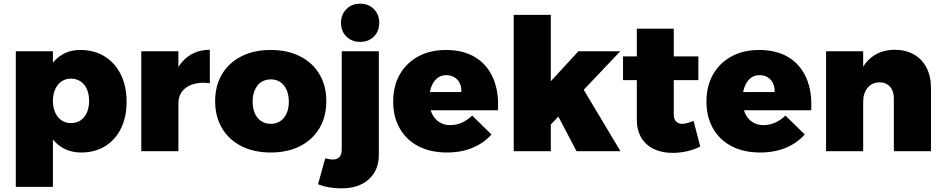

<svg xmlns="http://www.w3.org/2000/svg" viewBox="-20 -823 5133 1045"><path d="M417 -551Q493 -551 549.5 -516Q606 -481 637.5 -417.5Q669 -354 669 -269Q669 -186 638.5 -124Q608 -62 552.5 -27.5Q497 7 422 7Q356 7 307.5 -27Q259 -61 232.5 -123.5Q206 -186 206 -270Q206 -356 231.5 -419Q257 -482 304.5 -516.5Q352 -551 417 -551ZM366 -395Q337 -395 315 -380Q293 -365 280.5 -337.5Q268 -310 268 -274Q268 -238 280.5 -210.5Q293 -183 315 -168Q337 -153 366 -153Q396 -153 418.5 -168Q441 -183 453 -210.5Q465 -238 465 -274Q465 -310 453 -337.5Q441 -365 418.5 -380Q396 -395 366 -395ZM66 -544H268V194H66Z M1122 -370Q1070 -377 1031.5 -365Q993 -353 972 -326.5Q951 -300 951 -260L905 -269Q905 -356 931.5 -420Q958 -484 1007 -518Q1056 -552 1122 -552ZM749 -544H951V0H749Z M1454 -551Q1545 -551 1613 -516.5Q1681 -482 1718.5 -419.5Q1756 -357 1756 -272Q1756 -188 1718.5 -125Q1681 -62 1613 -27.5Q1545 7 1454 7Q1362 7 1294 -27.5Q1226 -62 1188.5 -125Q1151 -188 1151 -272Q1151 -357 1188.5 -419.5Q1226 -482 1294 -516.5Q1362 -551 1454 -551ZM1454 -391Q1424 -391 1401.5 -376Q1379 -361 1367 -333.5Q1355 -306 1355 -270Q1355 -233 1367 -206Q1379 -179 1401.5 -164Q1424 -149 1454 -149Q1484 -149 1506 -164Q1528 -179 1540 -206Q1552 -233 1552 -270Q1552 -306 1540 -333.5Q1528 -361 1506 -376Q1484 -391 1454 -391Z M1750 39Q1760 41 1770 43Q1780 45 1790 45Q1840 47 1840 -12V-544H2042V19Q2042 104 1986.5 153.5Q1931 203 1836 202Q1766 202 1711 180ZM1940 -803Q1986 -803 2015 -773.5Q2044 -744 2044 -699Q2044 -653 2015 -624Q1986 -595 1940 -595Q1895 -595 1865.5 -624Q1836 -653 1836 -699Q1836 -744 1865.5 -773.5Q1895 -803 1940 -803Z M2491 -322Q2492 -350 2482 -370.5Q2472 -391 2453 -402.5Q2434 -414 2409 -414Q2379 -414 2358.5 -396.5Q2338 -379 2327 -349Q2316 -319 2316 -281Q2316 -237 2330.5 -206Q2345 -175 2370.5 -158.5Q2396 -142 2430 -142Q2496 -142 2550 -194L2655 -91Q2613 -44 2551.5 -18.5Q2490 7 2413 7Q2322 7 2256.5 -27.5Q2191 -62 2155.5 -124.5Q2120 -187 2120 -270Q2120 -355 2156 -418Q2192 -481 2256.5 -516Q2321 -551 2407 -551Q2503 -551 2568 -510.5Q2633 -470 2664.5 -396.5Q2696 -323 2690 -223H2289V-322Z M2776 -742H2978V0H2776ZM3128 -544H3356L2968 -135V-370ZM3144 -356 3357 0H3118L2995 -234Z M3647 -201Q3647 -175 3659.5 -162Q3672 -149 3693 -149Q3705 -149 3721 -153.5Q3737 -158 3755 -165L3791 -26Q3763 -10 3722.5 -0.5Q3682 9 3640 9Q3582 9 3538.5 -12Q3495 -33 3470.5 -73.5Q3446 -114 3446 -170V-667H3647ZM3371 -516H3781V-387H3371Z M4196 -322Q4197 -350 4187 -370.5Q4177 -391 4158 -402.5Q4139 -414 4114 -414Q4084 -414 4063.5 -396.5Q4043 -379 4032 -349Q4021 -319 4021 -281Q4021 -237 4035.5 -206Q4050 -175 4075.5 -158.5Q4101 -142 4135 -142Q4201 -142 4255 -194L4360 -91Q4318 -44 4256.5 -18.5Q4195 7 4118 7Q4027 7 3961.5 -27.5Q3896 -62 3860.5 -124.5Q3825 -187 3825 -270Q3825 -355 3861 -418Q3897 -481 3961.5 -516Q4026 -551 4112 -551Q4208 -551 4273 -510.5Q4338 -470 4369.5 -396.5Q4401 -323 4395 -223H3994V-322Z M4845 -287Q4845 -328 4823.5 -351.5Q4802 -375 4767 -375Q4726 -374 4702 -345Q4678 -316 4678 -269H4632Q4632 -358 4658.5 -422Q4685 -486 4734 -519Q4783 -552 4851 -552Q4909 -552 4953.5 -527Q4998 -502 5022.5 -455Q5047 -408 5047 -345V0H4845ZM4476 -544H4678V0H4476Z"/></svg>

Font: Alexandria ExtraBold
Style: Regular
Weight: 800
Designer: Mohamed Gaber
Foundry: Kief Type Foundry
Version: Version 5.100